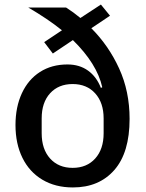

<svg xmlns="http://www.w3.org/2000/svg" viewBox="-20 -810 642 843"><path d="M48 -261Q48 -340 76 -400.5Q104 -461 155.5 -494Q207 -527 276 -527Q329 -527 366.5 -500Q404 -473 423 -424L429 -427Q406 -530 300 -634L212 -575L174 -625L252 -677Q190 -727 104 -777H270Q303 -756 333 -731L423 -790L463 -741L381 -686Q457 -610 503 -509.5Q549 -409 549 -288Q549 -140 482 -63.5Q415 13 300 13Q223 13 166 -21Q109 -55 78.5 -117Q48 -179 48 -261ZM435 -225V-290Q435 -359 398 -400Q361 -441 299 -441Q237 -441 200 -400.5Q163 -360 163 -290V-225Q163 -155 200 -114Q237 -73 299 -73Q361 -73 398 -114Q435 -155 435 -225Z"/></svg>

Font: IBM Plex Sans JP Medm
Style: Regular
Weight: 500
Designer: Mike Abbink; Paul van der Laan; Pieter van Rosmalen; Wujin Sim; Yejin Wi; Jinhee Kim; Boomi Park; Yona Kim; Kichan Ma
Foundry: Sandoll Inc.
Version: Version 1.002